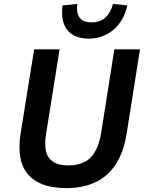

<svg xmlns="http://www.w3.org/2000/svg" viewBox="-20 -959 752 989"><path d="M323 10Q250 10 200.5 -9Q151 -28 122 -63.5Q93 -99 84.5 -149.5Q76 -200 85 -264L156 -705H287L217 -267Q204 -182 233 -144.5Q262 -107 332 -107Q407 -107 447 -148Q487 -189 501 -274L569 -705H701L632 -269Q617 -175 576 -112.5Q535 -50 471 -20Q407 10 323 10ZM437 -760Q387 -760 354.5 -780Q322 -800 308.5 -838Q295 -876 302 -931L378 -939Q372 -894 389.5 -869Q407 -844 452 -844Q497 -844 524 -869.5Q551 -895 562 -939L636 -931Q617 -849 563 -804.5Q509 -760 437 -760Z"/></svg>

Font: Nunito Sans 7pt SemiCondensed
Style: Bold Italic
Weight: 700
Width: 4
Italic angle: -9°
Designer: Vernon Adams
Foundry: Vernon Adams
Version: Version 3.101;gftools[0.9.27]